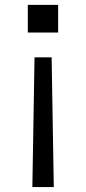

<svg xmlns="http://www.w3.org/2000/svg" viewBox="-20 -549 349 779"><path d="M111.3 210 120.1 -316.4H189.5L198.2 210ZM92.8 -417V-529.3H215.8V-417Z"/></svg>

Font: Batunionen A1
Style: Regular
Weight: 400
Designer: HanYang I&C Co.,Ltd.
Foundry: HanYang I&C Co.,Ltd.
Version: Version 2.50; ttfautohint (v1.6)